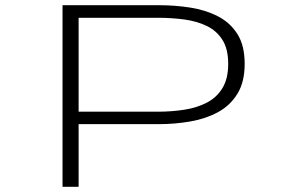

<svg xmlns="http://www.w3.org/2000/svg" viewBox="-20 -720 1140 740"><path d="M221 0V-700H591.5Q654 -700 713.2 -690.8Q772.5 -681.5 819.8 -657.2Q867 -633 895 -588.8Q923 -544.5 923 -474Q923 -404 895 -358.5Q867 -313 819.8 -287.5Q772.5 -262 713.2 -251.8Q654 -241.5 591.5 -241.5H283V0ZM283 -289.5H587.5Q641 -289.5 689.8 -297Q738.5 -304.5 776.8 -324.2Q815 -344 837.2 -380.2Q859.5 -416.5 859.5 -474Q859.5 -531.5 837.2 -566.5Q815 -601.5 776.8 -620Q738.5 -638.5 689.8 -645Q641 -651.5 587.5 -651.5H283Z"/></svg>

Font: Trispace Expanded ExtraLight
Style: Regular
Weight: 200
Width: 7
Designer: Tyler Finck
Foundry: Etcetera Type Company
Version: Version 1.210; ttfautohint (v1.8.3)